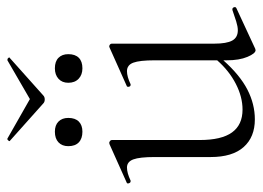

<svg xmlns="http://www.w3.org/2000/svg" viewBox="-118 -598 725 530"><g transform="rotate(-90 245.0 -333.5)"><path d="M484 -55Q488 -55 489.5 -50.5Q491 -46 487 -44L375 8L371 9Q362 9 352.5 -13.5Q343 -36 343 -71V-80Q302 -34 262 -13.5Q222 7 180 7Q131 7 103.5 -24Q76 -55 76 -115V-270Q76 -311 69.5 -328.5Q63 -346 47 -346Q32 -346 11 -336H9Q5 -336 3.5 -341Q2 -346 6 -347L111 -394L115 -395Q117 -395 120 -393Q123 -391 123 -388V-145Q123 -85 144 -56Q165 -27 207 -27Q242 -27 278 -45.5Q314 -64 343 -97V-270Q343 -311 336.5 -328.5Q330 -346 313 -346Q298 -346 277 -336H275Q271 -336 270 -341Q269 -346 273 -347L378 -394L381 -395Q384 -395 386.5 -393Q389 -391 389 -388V-105Q389 -71 397.5 -55.5Q406 -40 426 -40Q436 -40 450.5 -44.5Q465 -49 482 -55ZM121 -669Q120 -669 120 -669.5Q120 -670 120 -670Q120 -672 122.5 -674.5Q125 -677 127 -676L236 -614L343 -676H345Q348 -676 350 -673Q352 -670 349 -669L246 -577Q242 -573 235 -573Q228 -573 224 -577ZM106 -508Q106 -525 116.5 -535Q127 -545 146 -545Q164 -545 174 -535Q184 -525 184 -508Q184 -489 174 -479Q164 -469 146 -469Q127 -469 116.5 -479Q106 -489 106 -508ZM281 -508Q281 -525 292 -535Q303 -545 321 -545Q340 -545 350 -535Q360 -525 360 -508Q360 -489 350 -479Q340 -469 321 -469Q303 -469 292 -479.5Q281 -490 281 -508Z"/></g></svg>

Font: Cormorant Infant Light
Style: Regular
Weight: 300
Designer: Christian Thalmann (Catharsis Fonts)
Version: Version 3.000